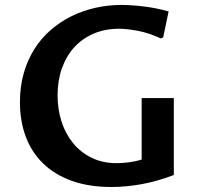

<svg xmlns="http://www.w3.org/2000/svg" viewBox="-20 -745 809 775"><path d="M681.6 -38.6Q611.8 -12.2 549.6 -1.2Q487.3 9.8 429.7 9.8Q339.8 9.8 271 -14.6Q202.1 -39.1 155.3 -84Q108.4 -128.9 84.5 -192.1Q60.5 -255.4 60.5 -333Q60.5 -396 75.9 -449.7Q91.3 -503.4 118.9 -547.1Q146.5 -590.8 184.8 -624Q223.1 -657.2 268.8 -679.7Q314.5 -702.1 365.7 -713.6Q417 -725.1 470.7 -725.1Q488.3 -725.1 510.7 -723.6Q533.2 -722.2 558.1 -719.2Q583 -716.3 609.1 -711.2Q635.3 -706.1 660.6 -698.7L638.7 -594.2L628.9 -589.8Q580.6 -612.3 536.6 -620.6Q492.7 -628.9 460.4 -628.9Q403.8 -628.9 358.2 -609.4Q312.5 -589.8 280 -554.4Q247.6 -519 230 -469.5Q212.4 -419.9 212.4 -360.4Q212.4 -303.7 228.5 -253.9Q244.6 -204.1 275.4 -166.7Q306.2 -129.4 350.3 -107.9Q394.5 -86.4 450.7 -86.4Q472.2 -86.4 500 -89.8Q527.8 -93.3 551.8 -101.1V-349.1H681.6Z"/></svg>

Font: Proza Libre
Style: SemiBold
Weight: 600
Designer: Jasper de Waard
Foundry: Jasper de Waard
Version: Version 1.000; ttfautohint (v1.4.1.8-43bc) -l 8 -r 50 -G 200